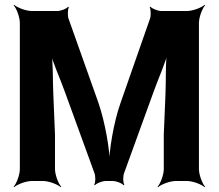

<svg xmlns="http://www.w3.org/2000/svg" viewBox="-20 -757 915 803"><path d="M220 -711H113C89 -711 52 -725 39 -737L37 -735C49 -722 63 -685 63 -661V-50C63 -26 49 11 37 24L39 26C52 14 89 0 113 0H160C184 0 221 14 234 26L236 24C224 11 210 -26 210 -50V-194L203 -362C200 -421 203 -499 194 -543L190 -542C199 -498 232 -428 252 -371L375 -33C380 -20 380 7 374 15L377 18C383 9 409 0 422 0H452C465 0 491 9 497 18L500 15C494 7 494 -20 499 -33L622 -372C642 -429 675 -500 684 -545H680C671 -501 675 -422 672 -362L665 -194V-50C665 -26 651 11 639 24L641 26C654 14 691 0 715 0H762C786 0 823 14 836 26L838 24C826 11 812 -26 812 -50V-661C812 -685 826 -722 838 -735L836 -737C823 -725 786 -711 762 -711H654C641 -711 615 -721 609 -729L606 -727C611 -718 612 -690 607 -678L485 -329C455 -245 436 -128 436 -61H440C440 -128 420 -245 391 -329L267 -678C262 -691 263 -718 268 -726L265 -729C259 -720 233 -711 220 -711Z"/></svg>

Font: Asimov
Style: Edge
Weight: 500
Designer: Google
Version: Version 2.000980: 2014